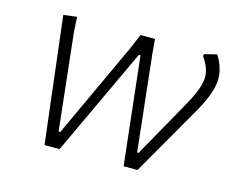

<svg xmlns="http://www.w3.org/2000/svg" viewBox="-72 -563 816 666"><g transform="rotate(15 335.5 -229.5)"><path d="M616 -256 469 0H419L376 -387H370L189 0H135L81 -453L129 -459L132 -406L170 -58H176L336 -403L358 -455H410L414 -406L452 -58H457L577 -272Q612 -335 612 -372Q612 -404 586 -441L588 -448L632 -459Q658 -419 658 -378Q658 -330 616 -256Z"/></g></svg>

Font: Alegreya Sans SC Light
Style: Italic
Weight: 300
Italic angle: -7°
Designer: Juan Pablo del Peral
Foundry: Huerta Tipografica
Version: Version 2.007